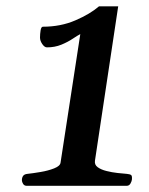

<svg xmlns="http://www.w3.org/2000/svg" viewBox="-20 -601 481 621"><path d="M50.8 -18.1Q50.8 -26.4 54.7 -32Q58.6 -37.6 68.4 -38.6Q86.4 -40.5 111.1 -44.7Q135.7 -48.8 155 -56.4Q174.3 -64 175.8 -74.7L239.7 -490.7Q231 -486.3 215.3 -475.8Q199.7 -465.3 178.5 -456.5Q157.2 -447.8 131.8 -447.8Q124 -447.8 116.7 -458.5Q109.4 -469.2 109.4 -479.5Q109.4 -490.7 111.3 -502.7Q113.3 -514.6 118.7 -514.6Q176.3 -514.6 223.9 -535.2Q271.5 -555.7 300.3 -580.6H362.3L287.1 -81.1Q285.2 -67.9 296.1 -60.1Q307.1 -52.2 324.5 -47.9Q341.8 -43.5 360.1 -41.5Q378.4 -39.6 390.6 -38.6Q400.9 -37.6 404.3 -34.7Q407.7 -31.7 406.7 -20.5Q406.2 -15.1 402.1 -7.6Q397.9 0 389.6 0H66.4Q58.6 0 54.7 -6.3Q50.8 -12.7 50.8 -18.1Z"/></svg>

Font: Gelasio Medium
Style: Italic
Weight: 500
Italic angle: -8.5°
Designer: Eben Sorkin
Foundry: Eben Sorkin
Version: Version 1.008